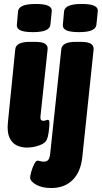

<svg xmlns="http://www.w3.org/2000/svg" viewBox="-20 -736 513 968"><path d="M115 8Q86 8 62.5 -4Q39 -16 27 -44Q15 -72 20 -120L57 -488Q61 -525 130 -525H156Q194 -525 208 -515Q222 -505 220 -487L184 -149Q181 -127 199 -127Q206 -127 211.5 -129.5Q217 -132 221 -132Q226 -132 228 -127Q230 -122 229 -107Q228 -89 225 -67Q222 -45 216 -32Q209 -14 178 -3Q147 8 115 8ZM146 -574Q101 -574 82 -583.5Q63 -593 65 -611L71 -679Q73 -697 94.5 -706.5Q116 -716 161 -716Q205 -716 224 -706.5Q243 -697 241 -679L234 -611Q232 -593 211 -583.5Q190 -574 146 -574ZM238 212Q192 212 162 195Q132 178 132 159Q132 149 138 128.5Q144 108 152.5 91Q161 74 169 74Q175 74 183.5 76.5Q192 79 201 79Q217 79 224 69Q231 59 233 39L289 -487Q292 -525 362 -525H387Q423 -525 438 -515.5Q453 -506 452 -487L395 56Q387 131 346 171.5Q305 212 238 212ZM378 -574Q333 -574 314 -583.5Q295 -593 297 -611L303 -679Q305 -697 326.5 -706.5Q348 -716 393 -716Q437 -716 456 -706.5Q475 -697 473 -679L466 -611Q464 -593 443 -583.5Q422 -574 378 -574Z"/></svg>

Font: Asap Condensed Condensed ExtraBold
Style: Italic
Weight: 800
Width: 3
Italic angle: -6°
Designer: Pablo Cosgaya
Foundry: Omnibus-Type
Version: Version 3.001; ttfautohint (v1.8.4.7-5d5b)